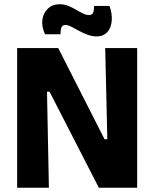

<svg xmlns="http://www.w3.org/2000/svg" viewBox="-20 -887 729 907"><path d="M61 0V-660H255L474 -229H487L477 -660H628V0H447L214 -454H202L211 0ZM436 -715Q415 -715 393.5 -723Q372 -731 353 -741.5Q334 -752 317.5 -760.5Q301 -769 289 -769Q273 -769 269 -754Q265 -739 266 -725H193Q176 -760 180 -792.5Q184 -825 206 -846Q228 -867 261 -867Q282 -867 301.5 -859.5Q321 -852 338.5 -841.5Q356 -831 371.5 -823.5Q387 -816 400 -816Q418 -816 421.5 -831Q425 -846 424 -859H497Q510 -825 508 -791.5Q506 -758 488 -736.5Q470 -715 436 -715Z"/></svg>

Font: Bricolage Grotesque 96pt ExtraBold SemiCondensed ExtraBold
Style: Regular
Weight: 800
Width: 4
Version: Version 1.001;gftools[0.9.33.dev8+g029e19f]